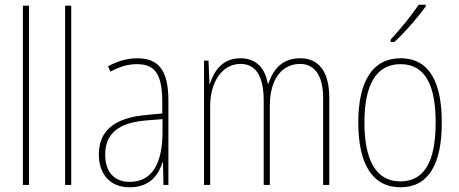

<svg xmlns="http://www.w3.org/2000/svg" viewBox="-20 -784 1944 814"><path d="M103 0V-760H77V0Z M282 0V-760H256V0Z M561 -537C520 -537 476 -524 438 -503L448 -480C491 -504 528 -512 561 -512C636 -512 668 -471 668 -351V-303L595 -296C471 -284 399 -234 399 -129C399 -53 440 10 530 10C616 10 652 -43 669 -96H671L673 0H694V-356C694 -486 653 -537 561 -537ZM595 -273 669 -279V-220C668 -98 629 -13 530 -13C464 -13 426 -55 426 -129C426 -219 485 -263 595 -273Z M1253 -537C1178 -537 1139 -492 1118 -430H1115C1105 -490 1070 -537 1000 -537C917 -537 886 -476 870 -429H868L864 -527H845V0H871V-333C871 -433 919 -513 1000 -513C1055 -513 1098 -475 1098 -357V0H1124V-336C1124 -449 1176 -513 1252 -513C1307 -513 1350 -473 1350 -368V0H1376V-370C1376 -486 1327 -537 1253 -537Z M1785 -757V-764H1755C1722 -715 1681 -665 1636 -616V-606H1652C1695 -645 1751 -709 1785 -757ZM1853 -264C1853 -428 1805 -537 1678 -537C1560 -537 1499 -440 1499 -265C1499 -88 1559 10 1678 10C1796 10 1853 -87 1853 -264ZM1525 -265C1525 -423 1574 -512 1678 -512C1788 -512 1827 -413 1827 -265C1827 -102 1781 -15 1677 -15C1573 -15 1525 -107 1525 -265Z"/></svg>

Font: Noto Sans Gujarati UI Condensed Thin
Style: Regular
Weight: 100
Width: 3
Designer: Jelle Bosma - Monotype Design Team, Universal Thirst
Foundry: Monotype Imaging Inc.
Version: Version 2.106